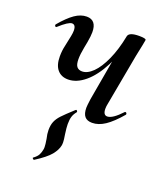

<svg xmlns="http://www.w3.org/2000/svg" viewBox="-120 -476 674 791"><g transform="rotate(20 217.0 -80.5)"><path d="M121 234Q118 234 115.5 230.5Q113 227 116 226Q131 215 136.5 204Q142 193 144 181Q145 177 145 170Q145 159 141 135Q136 115 136 98Q136 76 142.5 60.5Q149 45 163 30Q177 15 212 -17Q214 -19 215 -19Q218 -19 220 -15.5Q222 -12 220 -10Q210 2 206 15Q202 28 202 48Q202 63 206 91Q210 115 210 125Q210 135 209 139Q205 160 187 182Q169 204 122 234ZM76 -203Q76 -228 81 -249L91 -297Q94 -312 94 -322Q94 -348 77 -348Q62 -348 23 -313Q21 -311 20 -311Q17 -311 15 -314.5Q13 -318 15 -321Q47 -359 73 -377Q99 -395 125 -395Q168 -395 168 -342Q168 -325 163 -297L158 -271Q152 -240 152 -219Q152 -195 160 -185.5Q168 -176 183 -176Q206 -176 230 -199.5Q254 -223 274.5 -268.5Q295 -314 307 -376L324 -375Q309 -300 279.5 -243Q250 -186 213.5 -155.5Q177 -125 140 -125Q110 -125 93 -145Q76 -165 76 -203ZM251 -42Q251 -50 255 -80L307 -376Q312 -394 355 -394Q385 -394 385 -387L381 -365Q371 -318 370 -312L329 -89Q326 -76 326 -65Q326 -37 344 -37Q367 -37 406 -79Q407 -80 409 -80Q412 -80 414 -76.5Q416 -73 414 -70Q379 -29 350.5 -10Q322 9 294 9Q272 9 261.5 -3.5Q251 -16 251 -42Z"/></g></svg>

Font: Cormorant Infant SemiBold
Style: Italic
Weight: 600
Italic angle: -10°
Designer: Christian Thalmann (Catharsis Fonts)
Foundry: Catharsis Fonts
Version: Version 4.000